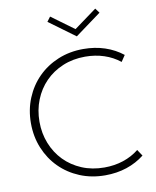

<svg xmlns="http://www.w3.org/2000/svg" viewBox="-105 -1071 944 1165"><g transform="rotate(-10 367.0 -488.5)"><path d="M58.2 -374.5Q58.2 -457.3 87.5 -528.4Q116.8 -599.5 168.9 -651.8Q220.9 -704.1 292.5 -733.9Q364.1 -763.6 448.6 -763.6Q520 -763.6 581.4 -743.2Q642.7 -722.7 690.9 -684.5L665 -645.9Q622.3 -680 568 -698Q513.6 -715.9 451.8 -715.9Q375.9 -715.9 313.2 -689.5Q250.5 -663.2 205.5 -617Q160.5 -570.9 135.7 -508.6Q110.9 -446.4 110.9 -374.5Q110.9 -302.7 135.7 -240.5Q160.5 -178.2 205.5 -132Q250.5 -85.9 313.2 -59.5Q375.9 -33.2 451.8 -33.2Q513.6 -33.2 568 -51.1Q622.3 -69.1 665 -103.2L690.9 -64.5Q642.7 -26.4 581.4 -5.9Q520 14.5 448.6 14.5Q364.1 14.5 292.5 -15.2Q220.9 -45 168.9 -97.3Q116.8 -149.5 87.5 -220.7Q58.2 -291.8 58.2 -374.5ZM424.1 -845.9 263.6 -963.6 285 -992.3 424.1 -890.5 563.2 -992.3 584.5 -963.6Z"/></g></svg>

Font: Spartan Light
Style: Regular
Weight: 300
Designer: Matt Bailey, Mirko Velimirovic
Foundry: Matt Bailey
Version: Version 1.005